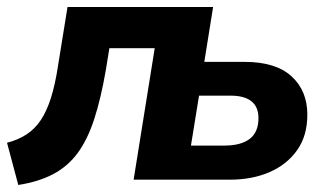

<svg xmlns="http://www.w3.org/2000/svg" viewBox="-26 -511 933 546"><path d="M26 15 -6 -105Q25 -113 49 -128.5Q73 -144 90 -169.5Q107 -195 119 -233Q131 -271 139 -324L166 -491H580L555 -335H670Q758 -335 803 -294Q848 -253 848 -185Q848 -125 819 -84Q790 -43 740.5 -21.5Q691 0 627 0H354L414 -374H285L275 -312Q261 -231 242 -172.5Q223 -114 195 -76Q167 -38 125.5 -16Q84 6 26 15ZM517 -97H612Q659 -97 684 -116Q709 -135 709 -175Q709 -207 689 -223Q669 -239 630 -239H540Z"/></svg>

Font: Nunito Sans 12pt ExtraBold
Style: Italic
Weight: 800
Italic angle: -9°
Designer: Vernon Adams
Foundry: Vernon Adams
Version: Version 3.101;gftools[0.9.27]